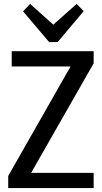

<svg xmlns="http://www.w3.org/2000/svg" viewBox="-20 -962 521 982"><path d="M22 -62 375 -682 417 -622H40V-700H459V-638L105 -18L62 -78H459V0H22ZM408 -905 275 -747H231L98 -904L134 -942L277 -814H228L372 -942Z"/></svg>

Font: Pathway Extreme SemiCondensed Medium
Style: Regular
Weight: 500
Width: 4
Version: Version 1.001;gftools[0.9.26]